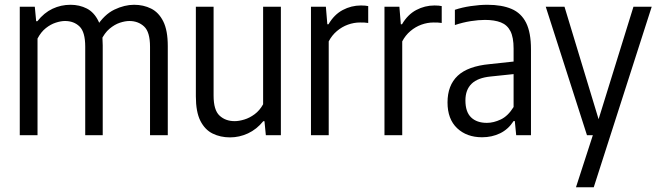

<svg xmlns="http://www.w3.org/2000/svg" viewBox="-20 -571 2776 811"><path d="M63.5 0V-542.6H127L132.8 -481.4H137.8Q166.2 -517.2 201.8 -534Q237.5 -550.8 277.8 -550.8Q315.7 -550.8 346.7 -535Q377.6 -519.1 395.8 -481.8Q413.9 -444.4 413.9 -379.6V0H340V-373.7Q340 -435.9 316 -459.1Q292 -482.3 254.7 -482.3Q237.1 -482.3 215.6 -475.3Q194.1 -468.4 173.6 -452.2Q153.1 -436 138.5 -408.1V0ZM613.7 0V-373.7Q613.7 -435.9 588.7 -459.1Q563.7 -482.3 526.4 -482.3Q508.8 -482.3 486.4 -475Q464.1 -467.6 442.6 -449.6Q421.1 -431.5 406.2 -399.2L387.8 -458.7Q420.6 -509.9 463.2 -530.4Q505.9 -550.8 546.4 -550.8Q585.8 -550.8 618.1 -534.8Q650.5 -518.8 669.6 -480.7Q688.7 -442.6 688.7 -376.5V0Z M951.7 9.3Q911 9.3 878.3 -6.8Q845.6 -22.8 826.4 -60.6Q807.3 -98.5 807.3 -164V-542.6H882.2V-167.2Q882.2 -106 907.3 -82.7Q932.3 -59.3 971.2 -59.3Q989.5 -59.3 1011.9 -66.1Q1034.3 -72.8 1055.5 -88.5Q1076.7 -104.1 1091.4 -130.5V-542.6H1166.4V0H1102.9L1097.1 -59H1092Q1063.9 -24.5 1027.5 -7.6Q991 9.3 951.7 9.3Z M1293.5 0V-542.6H1356.5L1362.6 -468.5H1367.6Q1391.5 -509.5 1427.7 -528.7Q1463.8 -547.9 1504.7 -547.9Q1514.1 -547.9 1522 -547.2Q1529.9 -546.5 1535.3 -545.3V-474Q1526.5 -475.5 1518.4 -475.8Q1510.4 -476 1500.6 -476Q1474.9 -476 1449.6 -466.9Q1424.3 -457.8 1403.1 -439.8Q1381.9 -421.9 1368.5 -396.2V0Z M1604 0V-542.6H1667L1673.1 -468.5H1678.1Q1702 -509.5 1738.2 -528.7Q1774.3 -547.9 1815.2 -547.9Q1824.6 -547.9 1832.5 -547.2Q1840.4 -546.5 1845.8 -545.3V-474Q1837 -475.5 1828.9 -475.8Q1820.9 -476 1811.1 -476Q1785.4 -476 1760.1 -466.9Q1734.8 -457.8 1713.6 -439.8Q1692.4 -421.9 1679 -396.2V0Z M2016.2 8.8Q1951.5 8.8 1910.9 -29.5Q1870.3 -67.9 1870.3 -138.2Q1870.3 -210.5 1913.3 -251Q1956.3 -291.5 2048.2 -300.1L2167.7 -313L2178.1 -261L2053.7 -248Q1998.4 -242.8 1972.2 -217.4Q1945.9 -191.9 1945.9 -146.8Q1945.9 -98.3 1969.9 -75.2Q1993.8 -52 2036.7 -52Q2064.6 -52 2095.1 -66.3Q2125.6 -80.6 2149.4 -119V-366.2Q2149.4 -413.2 2136 -439.5Q2122.6 -465.7 2095.7 -476.3Q2068.8 -486.9 2028.2 -486.9Q2001.4 -486.9 1968.1 -481.7Q1934.8 -476.4 1901.4 -465.2V-529.6Q1931.1 -539.7 1968.7 -545.3Q2006.3 -550.8 2039 -550.8Q2099.7 -550.8 2140.7 -533.3Q2181.7 -515.9 2202.3 -474.7Q2222.8 -433.5 2222.8 -363.1V0H2160.4L2154.5 -59.7H2149.5Q2126.9 -24.7 2092.5 -8Q2058 8.8 2016.2 8.8Z M2412.9 220 2484.2 0 2504.1 -53.6 2655.7 -542.6H2732.8L2488 220ZM2459.3 0 2285.2 -542.6H2364.4L2528.9 0Z"/></svg>

Font: Encode Sans Condensed Thin
Style: Regular
Weight: 100
Width: 3
Designer: Multiple Designers
Foundry: Impallari Type
Version: Version 3.002